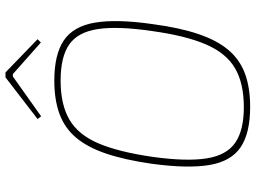

<svg xmlns="http://www.w3.org/2000/svg" viewBox="-136 -784 932 700"><g transform="rotate(-90 330.0 -434.0)"><path d="M386 -702Q481 -702 532.5 -667.5Q584 -633 597.5 -554Q611 -475 592 -343Q579 -245 556 -177Q533 -109 498 -67.5Q463 -26 412 -7Q361 12 290 12Q195 12 143.5 -22.5Q92 -57 78.5 -136Q65 -215 83 -347Q97 -445 120 -513Q143 -581 178 -622.5Q213 -664 264.5 -683Q316 -702 386 -702ZM386 -679Q299 -679 244 -647Q189 -615 157.5 -541.5Q126 -468 108 -343Q91 -220 102.5 -147Q114 -74 159.5 -42.5Q205 -11 289 -11Q376 -11 431 -43Q486 -75 518 -149Q550 -223 567 -347Q585 -471 574 -543.5Q563 -616 518 -647.5Q473 -679 386 -679ZM416 -880 537 -763 525 -751 410 -853H401L256 -750L246 -763L398 -880Z"/></g></svg>

Font: Exo 2 Thin
Style: Italic
Weight: 250
Italic angle: -8°
Designer: Natanael Gama
Foundry: Natanael Gama
Version: Version 2.010